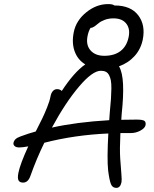

<svg xmlns="http://www.w3.org/2000/svg" viewBox="-20 -956 753 939"><path d="M74.2 -234.9Q59.1 -234.9 51.8 -241.5Q44.4 -248 45.9 -256.8Q48.3 -268.1 55.9 -275.4Q63.5 -282.7 81.1 -289.1Q120.6 -303.7 154.8 -313Q176.3 -355 187 -377.2Q197.8 -399.4 210.4 -430.9Q223.1 -462.4 227.1 -484.9Q230 -501 238.5 -510.5Q247.1 -520 258.8 -520Q273.4 -520 282.2 -511.2Q341.8 -602.5 397 -641.1Q359.9 -663.6 345 -705.1Q330.1 -746.6 340.8 -798.8Q352.1 -855.5 401.9 -895.8Q451.7 -936 508.8 -936Q532.2 -936 539.1 -929.2H541Q619.1 -929.2 655.8 -881.6Q692.4 -834 678.2 -762.2Q668.5 -715.3 637.9 -681.6Q607.4 -647.9 562 -631.8Q579.1 -602.5 581.8 -543.7Q584.5 -484.9 575.2 -399.9Q574.7 -395 574.2 -385Q573.7 -375 573.2 -370.1Q598.1 -371.1 647.9 -371.1Q677.7 -371.1 686 -365Q694.3 -358.9 691.9 -344.2Q689 -329.6 667 -317.4Q645 -305.2 619.1 -305.2H568.8Q564.9 -225.6 567.9 -181.2Q570.8 -136.7 573.5 -106.4Q576.2 -76.2 574.2 -64.9Q568.4 -37.1 548.8 -37.1Q530.3 -37.1 522.7 -55.2Q515.1 -73.2 508.8 -123Q502.9 -178.7 509.8 -303.2Q343.8 -295.9 196.8 -257.8Q159.2 -181.2 128.9 -96.2Q117.7 -63 92.8 -63Q76.7 -63 70.8 -73.5Q64.9 -84 69.8 -109.9Q78.1 -152.8 118.2 -240.2Q90.3 -234.9 74.2 -234.9ZM408.2 -779.8Q399.4 -736.3 422.6 -709.7Q445.8 -683.1 490.2 -683.1Q539.1 -683.1 569.3 -706.3Q599.6 -729.5 608.9 -773.9Q617.7 -814.5 597.7 -840.3Q577.6 -866.2 535.2 -866.2Q511.2 -866.2 491.9 -858.9Q472.7 -851.6 462.9 -843Q453.1 -834.5 442.6 -827.1Q432.1 -819.8 423.8 -819.8H422.9Q412.6 -803.2 408.2 -779.8ZM473.1 -609.9Q432.1 -609.9 366.2 -532.2Q300.3 -454.6 233.9 -332Q354.5 -358.9 514.2 -368.2Q514.6 -375 515.6 -388.2Q516.6 -401.4 517.1 -408.2Q521 -447.3 522.7 -472.7Q524.4 -498 524.7 -522.9Q524.9 -547.9 522.2 -562.3Q519.5 -576.7 513.4 -588.4Q507.3 -600.1 497.6 -605Q487.8 -609.9 473.1 -609.9Z"/></svg>

Font: Shantell Sans Irregular Bouncy
Style: Italic
Weight: 300
Italic angle: -11.31°
Designer: Stephen Nixon, Anya Danilova, Shantell Martin
Foundry: Arrow Type
Version: Version 1.006;[9816181b4]